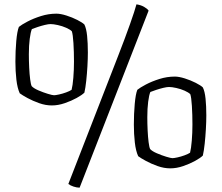

<svg xmlns="http://www.w3.org/2000/svg" viewBox="-20 -772 1021 885"><path d="M219 -286Q190 -286 160.5 -296.5Q131 -307 107 -320Q83 -333 71 -342Q60 -366 55.5 -405Q51 -444 51 -488Q51 -537 55 -582.5Q59 -628 67 -648Q79 -658 106.5 -672.5Q134 -687 169 -698Q204 -709 240 -709Q259 -709 286 -700.5Q313 -692 336.5 -680Q360 -668 369 -659Q378 -641 381.5 -607Q385 -573 385 -530Q385 -502 383 -467Q381 -432 377.5 -399.5Q374 -367 369 -345Q358 -334 333.5 -320.5Q309 -307 278.5 -296.5Q248 -286 219 -286ZM229 -333Q236 -333 252 -336.5Q268 -340 284.5 -346Q301 -352 310 -358Q315 -377 318 -413.5Q321 -450 321 -488Q321 -533 318.5 -573.5Q316 -614 311 -628Q303 -636 285 -644Q267 -652 246.5 -656.5Q226 -661 213 -661Q203 -661 186.5 -657Q170 -653 153.5 -647.5Q137 -642 127 -638Q121 -624 117 -593Q113 -562 113 -522Q113 -492 114.5 -461Q116 -430 119 -406.5Q122 -383 126 -375Q135 -365 157 -355.5Q179 -346 200.5 -339.5Q222 -333 229 -333ZM347 93Q334 93 319 88Q304 83 295 76L524 -513Q556 -595 579 -660Q602 -725 609 -752Q629 -749 644 -740.5Q659 -732 665 -723ZM765 4Q736 4 706.5 -6.5Q677 -17 653 -30Q629 -43 617 -52Q606 -76 601.5 -115Q597 -154 597 -198Q597 -247 601 -292.5Q605 -338 613 -358Q625 -368 652.5 -382.5Q680 -397 715 -408Q750 -419 786 -419Q805 -419 832 -410.5Q859 -402 882.5 -390Q906 -378 915 -369Q924 -351 927.5 -317Q931 -283 931 -240Q931 -212 929 -177Q927 -142 923.5 -109.5Q920 -77 915 -55Q904 -44 879.5 -30.5Q855 -17 824.5 -6.5Q794 4 765 4ZM775 -43Q782 -43 798 -46.5Q814 -50 830.5 -56Q847 -62 856 -68Q861 -87 864 -123.5Q867 -160 867 -198Q867 -243 864.5 -283.5Q862 -324 857 -338Q849 -346 831 -354Q813 -362 792.5 -366.5Q772 -371 759 -371Q749 -371 732.5 -367Q716 -363 699.5 -357.5Q683 -352 673 -348Q667 -334 663 -303Q659 -272 659 -232Q659 -202 660.5 -171Q662 -140 665 -116.5Q668 -93 672 -85Q681 -75 703 -65.5Q725 -56 746.5 -49.5Q768 -43 775 -43Z"/></svg>

Font: Texturina ExtraLight
Style: Regular
Weight: 200
Designer: Guillermo Torres Carreño
Foundry: Omnibus-Type
Version: Version 1.002; ttfautohint (v1.8.3)